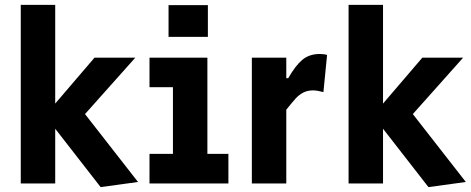

<svg xmlns="http://www.w3.org/2000/svg" viewBox="-20 -751 1927 786"><path d="M206 -224V0H65V-731H206V-327L367 -515H534L328 -284L545 -6L392 15Z M670 -730H831V-600H670ZM592 -121H688V-394H592V-515H829V-121H915V0H592Z M1011 -515H1152V-431H1160Q1189 -482 1217.5 -506Q1246 -530 1289 -530Q1307 -530 1319 -526L1304 -374Q1278 -381 1262 -381Q1239 -381 1221.5 -372Q1204 -363 1190.5 -348Q1177 -333 1152 -302V0H1011Z M1548 -224V0H1407V-731H1548V-327L1709 -515H1876L1670 -284L1887 -6L1734 15Z"/></svg>

Font: Secular One
Style: Regular
Weight: 400
Designer: Michal Sahar
Foundry: Hagilda
Version: Version 1.000